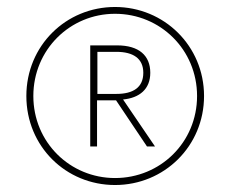

<svg xmlns="http://www.w3.org/2000/svg" viewBox="-20 -723 660 550"><path d="M309.5 -193C450.5 -193 564.5 -304.5 564.5 -448C564.5 -591.5 450 -703 309.5 -703C169 -703 55.5 -592 55.5 -448C55.5 -303.5 169 -193 309.5 -193ZM75.5 -448C75.5 -580.5 180.5 -683.5 309.5 -683.5C439.5 -683.5 544.5 -580.5 544.5 -448C544.5 -315.5 439.5 -213 309.5 -213C180.5 -213 75.5 -315.5 75.5 -448ZM238.5 -303.5H258V-435.5H312.5L401 -303.5H424L332.5 -438C379.5 -442.5 410.5 -467.5 410.5 -514.5C410.5 -564 378 -593 315.5 -593H238.5ZM259 -454V-574.5H313.5C361.5 -574.5 390.5 -555.5 390.5 -514.5C390.5 -472.5 361.5 -454 313.5 -454Z"/></svg>

Font: HK Grotesk ExtraLight
Style: Regular
Weight: 200
Designer: Alfredo Marco Pradil
Foundry: Hanken Design Co.
Version: Version 3.001;FEAKit 1.0